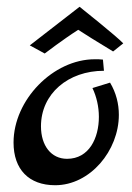

<svg xmlns="http://www.w3.org/2000/svg" viewBox="-20 -541 391 567"><path d="M305 -297 253 -281C265 -256 272 -226 272 -196C272 -133 243 -72 178 -72C131 -72 101 -111 101 -168C101 -264 181 -332 287 -332L284 -365C277 -366 268 -366 260 -366C137 -366 20 -246 20 -120C20 -41 65 6 143 6C246 6 331 -96 331 -202C331 -234 323 -267 305 -297ZM68 -407 112 -383C112 -383 167 -425 211 -453C221 -446 271 -415 314 -389L344 -413C323 -435 215 -521 215 -521Z"/></svg>

Font: Marck Script
Style: Regular
Weight: 400
Designer: Denis Masharov, Marck Fogel
Foundry: Denis Masharov
Version: Version 1.002